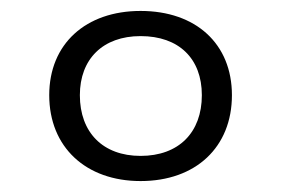

<svg xmlns="http://www.w3.org/2000/svg" viewBox="-20 -469 521 351"><path d="M237 -138C338 -138 404 -200 404 -295C404 -389 338 -449 237 -449C137 -449 70 -389 70 -295C70 -200 137 -138 237 -138ZM237 -184C168 -184 126 -227 126 -295C126 -361 168 -403 237 -403C307 -403 349 -362 349 -295C349 -227 307 -184 237 -184Z"/></svg>

Font: FiraGO Light
Style: Regular
Weight: 300
Designer: bBox Type
Foundry: bBox Type GmbH
Version: Version 1.001;PS 001.001;hotconv 1.0.88;makeotf.lib2.5.64775